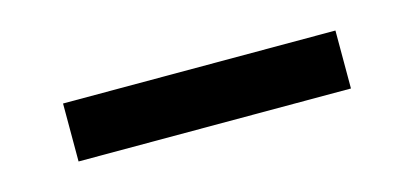

<svg xmlns="http://www.w3.org/2000/svg" viewBox="-26 -88 553 256"><g transform="rotate(-15 250.0 40.0)"><path d="M62 80V0H438V80Z"/></g></svg>

Font: Iosevka Fixed Medium
Style: Regular
Weight: 500
Monospace: yes
Designer: Belleve Invis
Foundry: Belleve Invis
Version: Version 32.3.0